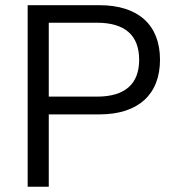

<svg xmlns="http://www.w3.org/2000/svg" viewBox="-20 -711 661 731"><path d="M85.3 0H165.7V-275.5H358.8C506.9 -275.5 589.2 -352 589.2 -483.3C589.2 -615.7 506.9 -691.2 358.8 -691.2H85.3ZM349 -343.1H165.7V-624.5H349C455.9 -624.5 509.8 -576.5 509.8 -483.3C509.8 -391.2 455.9 -343.1 349 -343.1Z"/></svg>

Font: LL Pando Sans
Style: Regular
Weight: 400
Designer: Joshua Smith
Foundry: Joshua Smith
Version: Version 1.000;Glyphs 3.2.1 (3258)